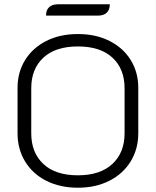

<svg xmlns="http://www.w3.org/2000/svg" viewBox="-20 -868 728 897"><path d="M62 -245V-458Q62 -530 97 -587Q132 -644 196 -676.5Q260 -709 344 -709Q428 -709 492 -676.5Q556 -644 591 -587Q626 -530 626 -458V-245Q626 -172 590.5 -114Q555 -56 491 -23.5Q427 9 344 9Q260 9 196 -23.5Q132 -56 97 -114Q62 -172 62 -245ZM562 -245V-456Q562 -546 505.5 -598.5Q449 -651 344 -651Q239 -651 182.5 -598.5Q126 -546 126 -456V-245Q126 -155 182.5 -102Q239 -49 344 -49Q448 -49 505 -102Q562 -155 562 -245ZM251 -848H493Q493 -822 478.5 -808.5Q464 -795 437 -795H195Q195 -821 209.5 -834.5Q224 -848 251 -848Z"/></svg>

Font: K2D ExtraLight
Style: Regular
Weight: 275
Designer: Katatrad Aksorn Co.,Ltd.
Foundry: Cadson Demak Co.,Ltd.
Version: Version 1.000; ttfautohint (v1.6)